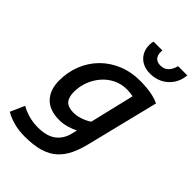

<svg xmlns="http://www.w3.org/2000/svg" viewBox="-302 -856 1144 1144"><g transform="rotate(45 270.5 -283.5)"><path d="M140 188Q91 188 49 177Q7 166 -27 146L13 56Q39 72 76.5 83Q114 94 157 94Q234 94 275.5 60.5Q317 27 329 -34L335 -58Q312 -46 280 -36.5Q248 -27 217 -27Q133 -27 91 -72Q49 -117 49 -194Q49 -264 73.5 -326Q98 -388 143.5 -434.5Q189 -481 252.5 -507.5Q316 -534 395 -534Q419 -534 447.5 -531.5Q476 -529 504 -522.5Q532 -516 554 -505L442 -52Q428 7 406.5 51.5Q385 96 351.5 126.5Q318 157 266.5 172.5Q215 188 140 188ZM246 -118Q266 -118 287 -123.5Q308 -129 326.5 -137.5Q345 -146 358 -155L425 -436Q414 -439 399.5 -440.5Q385 -442 374 -442Q326 -442 286.5 -422.5Q247 -403 218.5 -369.5Q190 -336 174.5 -294.5Q159 -253 159 -208Q159 -163 179 -140.5Q199 -118 246 -118ZM404 -605Q365 -605 337.5 -620Q310 -635 294.5 -661.5Q279 -688 279 -723Q279 -741 283 -755H358Q357 -752 357 -748.5Q357 -745 357 -740Q357 -713 371 -698Q385 -683 412 -683Q436 -683 451.5 -693.5Q467 -704 476.5 -720.5Q486 -737 490 -755H568Q563 -707 539.5 -673.5Q516 -640 480.5 -622.5Q445 -605 404 -605Z"/></g></svg>

Font: Ubuntu Sans Mono Medium
Style: Italic
Weight: 500
Italic angle: -13.5°
Monospace: yes
Designer: Dalton Maag Ltd
Foundry: Dalton Maag Ltd
Version: Version 1.006